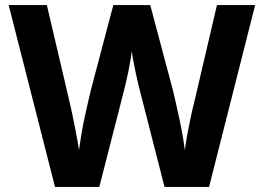

<svg xmlns="http://www.w3.org/2000/svg" viewBox="-20 -734 1036 754"><path d="M982 -714 801 0H626L531 -372Q527 -386 522 -407.5Q517 -429 512 -453Q507 -477 503 -498.5Q499 -520 498 -534Q496 -520 492.5 -498.5Q489 -477 484 -453Q479 -429 474 -407.5Q469 -386 465 -371L370 0H196L14 -714H164L255 -326Q259 -309 264 -285Q269 -261 274 -235.5Q279 -210 283.5 -186Q288 -162 290 -144Q294 -170 299 -202Q304 -234 311 -267Q318 -300 325 -329.5Q332 -359 337 -381L425 -714H570L659 -380Q664 -358 671 -328Q678 -298 685 -265Q692 -232 697.5 -200Q703 -168 706 -144Q709 -169 715 -202.5Q721 -236 728 -269Q735 -302 741 -325L832 -714Z"/></svg>

Font: Noto Sans Lao Looped
Style: Bold
Weight: 700
Designer: Mark Frömberg, Ben Mitchell
Foundry: The Fontpad Ltd
Version: Version 1.001